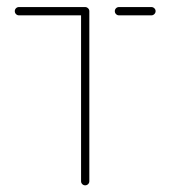

<svg xmlns="http://www.w3.org/2000/svg" viewBox="-20 -539 495 558"><path d="M239.6 -507V-12.2Q239.6 -7.4 236.1 -3.9Q232.6 -0.4 227.4 -0.4Q222.6 -0.4 219.1 -3.9Q215.6 -7.4 215.6 -12.2V-507ZM23 -506.7Q23 -511.5 26.5 -515Q30 -518.5 35.2 -518.5H227.4Q232.2 -518.5 235.9 -515Q239.6 -511.5 239.6 -506.7Q239.6 -501.5 235.9 -498Q232.2 -494.4 227.4 -494.4H35.2Q30 -494.4 26.5 -498Q23 -501.5 23 -506.7ZM313.7 -506.7Q313.7 -511.5 317.2 -515Q320.7 -518.5 325.9 -518.5H420Q424.8 -518.5 428.5 -515Q432.2 -511.5 432.2 -506.7Q432.2 -501.5 428.5 -498Q424.8 -494.4 420 -494.4H325.9Q320.7 -494.4 317.2 -498Q313.7 -501.5 313.7 -506.7Z"/></svg>

Font: 26F Galaxy Hebrew Thin
Style: Regular
Weight: 100
Designer: C₂₉H₂₅N₃O₅
Version: Version 1.000